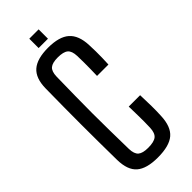

<svg xmlns="http://www.w3.org/2000/svg" viewBox="-290 -953 1006 1006"><g transform="rotate(-45 212.5 -450.5)"><path d="M214.1 7.6Q131.5 7.6 93.4 -25.4Q55.2 -58.4 53.9 -135Q52.9 -207.3 52.4 -272.3Q51.9 -337.3 51.9 -399.9Q51.9 -462.4 52.4 -527.3Q52.9 -592.3 53.9 -664.7Q55 -739.5 93.6 -773Q132.1 -806.4 213.7 -806.4Q295.6 -806.4 334.1 -772.5Q372.7 -738.6 375.7 -664.5Q377 -639.2 377.2 -615.8Q377.4 -592.4 376.9 -569.1Q376.4 -545.9 375.1 -520.3H290.7Q291.6 -546.7 291.9 -570.3Q292.2 -594 292.2 -617.8Q292.2 -641.6 291.3 -667.7Q290 -705.6 272.6 -720Q255.2 -734.5 213.7 -734.5Q173.6 -734.5 156.5 -720Q139.3 -705.6 138.3 -667.7Q136.8 -590.8 135.9 -525.8Q134.9 -460.8 134.9 -399.6Q134.9 -338.4 135.9 -273.7Q136.8 -209 138.3 -131.7Q139.3 -93.7 156.7 -79Q174 -64.3 214.1 -64.3Q257.6 -64.3 275.7 -79Q293.8 -93.7 295.3 -131.7Q296.3 -154.4 296.3 -176.4Q296.4 -198.4 295.9 -225.4Q295.5 -252.5 294.5 -289.3H378.9Q380.7 -243 381.1 -206.7Q381.5 -170.5 379.7 -135Q376.7 -58.4 337.9 -25.4Q299.2 7.6 214.1 7.6ZM177.6 -840V-909.2H246.8V-840Z"/></g></svg>

Font: Big Shoulders Text SC Thin
Style: Regular
Weight: 100
Designer: Patric King
Foundry: XO Type Co
Version: Version 2.002